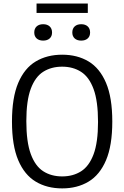

<svg xmlns="http://www.w3.org/2000/svg" viewBox="-20 -1060 706 1090"><path d="M333 9.5Q247 9.5 183 -28.8Q119 -67 83.5 -150.5Q48 -234 48 -370Q48 -506 83.5 -589.5Q119 -673 183 -711.2Q247 -749.5 333 -749.5Q419 -749.5 482.8 -711.2Q546.5 -673 582 -589.5Q617.5 -506 617.5 -370Q617.5 -234 582 -150.5Q546.5 -67 482.5 -28.8Q418.5 9.5 333 9.5ZM333 -58.5Q394.5 -58.5 440.2 -87.5Q486 -116.5 511.2 -184Q536.5 -251.5 536.5 -367.5Q536.5 -486 511.2 -554.5Q486 -623 440.2 -652.2Q394.5 -681.5 333 -681.5Q271.5 -681.5 225.8 -652.8Q180 -624 154.8 -556.2Q129.5 -488.5 129.5 -372.5Q129.5 -254 154.8 -185.5Q180 -117 225.5 -87.8Q271 -58.5 333 -58.5ZM441 -829.5Q417.5 -829.5 404 -841.8Q390.5 -854 390.5 -875.5Q390.5 -897.5 404 -910Q417.5 -922.5 441 -922.5Q464.5 -922.5 478 -910Q491.5 -897.5 491.5 -875.5Q491.5 -854 478 -841.8Q464.5 -829.5 441 -829.5ZM225 -829.5Q201.5 -829.5 188 -841.8Q174.5 -854 174.5 -875.5Q174.5 -897.5 188 -910Q201.5 -922.5 225 -922.5Q248.5 -922.5 262 -910Q275.5 -897.5 275.5 -875.5Q275.5 -854 262 -841.8Q248.5 -829.5 225 -829.5ZM187.5 -986.5V-1040H478.5V-986.5Z"/></svg>

Font: Encode Sans SemiCondensed
Style: Regular
Weight: 400
Width: 4
Designer: Multiple Designers
Foundry: Impallari Type
Version: Version 3.002